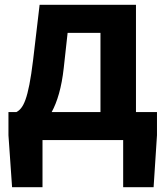

<svg xmlns="http://www.w3.org/2000/svg" viewBox="-20 -580 687 795"><path d="M244 -299 260 -444H396V-116H194C217 -158 235 -217 244 -299ZM156 0H490V195H616L630 -20V-116H543V-560H144L117 -331C97 -166 76 -131 48 -116H15V-20L30 195H156Z"/></svg>

Font: Source Han Sans CN
Style: Bold
Weight: 700
Designer: Ryoko NISHIZUKA 西塚涼子 (kana, bopomofo & ideographs); Paul D. Hunt (Latin, Greek & Cyrillic); Sandoll Communications 산돌커뮤니
Foundry: Adobe
Version: Version 2.001;hotconv 1.0.107;makeotfexe 2.5.65593